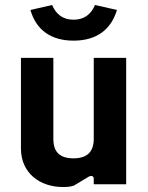

<svg xmlns="http://www.w3.org/2000/svg" viewBox="-20 -739 594 770"><path d="M232 11C249 11 264 10 277 5L335 -30C348 -37 356 -33 356 -21V0H486V-507H356V-182C356 -131 330 -104 275 -104C218 -104 194 -131 194 -182V-507H64V-144C64 -42 143 11 232 11ZM275 -576C369 -576 426 -622 449 -699L361 -719C345 -681 317 -660 275 -660C233 -660 205 -681 189 -719L102 -699C124 -622 181 -576 275 -576Z"/></svg>

Font: Finlandica SemiBold
Style: Regular
Weight: 600
Designer: Niklas Ekholm, Juho Hiilivirta, Jaakko Suomalainen
Foundry: Helsinki Type Studio
Version: Version 2.000;Glyphs 3.2 (3202)